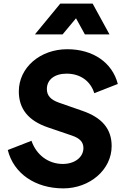

<svg xmlns="http://www.w3.org/2000/svg" viewBox="-20 -1029 690 1061"><path d="M326 -839 400 -928 449 -839H585L492 -1009H313L173 -839ZM330 12C475 12 597 -90 597 -222C597 -317 543 -380 434 -417L305 -462C260 -478 239 -501 239 -537C239 -589 282 -622 348 -622C423 -622 480 -582 501 -514L631 -565C601 -683 494 -757 352 -757C201 -757 84 -655 84 -524C84 -428 136 -362 245 -325L377 -280C422 -265 441 -243 441 -211C441 -161 394 -123 327 -123C248 -123 181 -172 154 -251L23 -200C55 -71 174 12 330 12Z"/></svg>

Font: Plus Jakarta Sans ExtraBold
Style: Italic
Weight: 800
Italic angle: -8°
Designer: Gumpita Rahayu
Foundry: Tokotype
Version: Version 2.071;gftools[0.9.30]